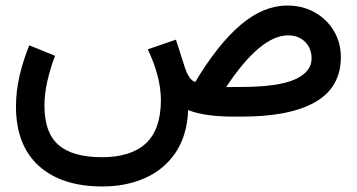

<svg xmlns="http://www.w3.org/2000/svg" viewBox="-20 -424 1297 698"><path d="M180.2 -221.2Q162.6 -175.3 152.1 -128.9Q141.6 -82.5 141.6 -39.6Q141.6 59.1 193.1 103.3Q244.6 147.5 350.6 147.5Q456.1 147.5 510.3 97.2Q564.5 46.9 564.9 -58.6Q564.9 -105 552 -152.1Q539.1 -199.2 517.1 -244.6L619.6 -279.8L651.4 -180.7Q667.5 -131.8 689.9 -126Q772 -263.2 854.7 -333.5Q937.5 -403.8 1024.4 -403.8Q1080.6 -403.8 1124.5 -378.9Q1168.5 -354 1193.8 -311.5Q1219.2 -269 1219.2 -215.8Q1218.8 -106.4 1126.5 -53.2Q1034.2 0 857.9 0H833Q776.4 0 734.6 -6.1Q692.9 -12.2 664.1 -23.9Q660.2 68.8 618.4 130.6Q576.7 192.4 507.6 223.1Q438.5 253.9 352.1 253.9Q204.1 253.9 121.1 179Q38.1 104 38.1 -37.1Q38.1 -91.8 51 -147.9Q64 -204.1 86.4 -259.3ZM856 -107.9Q989.7 -107.9 1051.3 -135Q1112.8 -162.1 1112.8 -211.4Q1112.8 -247.6 1089.4 -271.5Q1065.9 -295.4 1027.3 -295.4Q926.8 -295.4 802.2 -107.4Z"/></svg>

Font: Vazir Medium WOL-UI
Style: Medium-WOL-UI
Weight: 500
Designer: Saber Rastikerdar
Foundry: Saber Rastikerdar
Version: Version 30.1.0